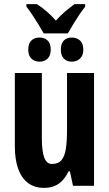

<svg xmlns="http://www.w3.org/2000/svg" viewBox="-20 -901 529 931"><path d="M192 -739Q179 -762 165.5 -784Q152 -806 138 -827Q124 -848 108 -869V-881H159Q184 -865 207.5 -844.5Q231 -824 251 -801Q272 -825 294 -843.5Q316 -862 341 -881H393V-869Q379 -851 364.5 -829.5Q350 -808 336 -785Q322 -762 309 -739ZM172 -602Q147 -602 132 -617Q117 -632 117 -660Q117 -690 132 -704.5Q147 -719 172 -719Q196 -719 211 -704.5Q226 -690 226 -660Q226 -632 211 -617Q196 -602 172 -602ZM328 -602Q304 -602 289.5 -617Q275 -632 275 -660Q275 -690 289.5 -704.5Q304 -719 328 -719Q352 -719 368 -704.5Q384 -690 384 -660Q384 -632 368 -617Q352 -602 328 -602ZM436 -547V0H334L319 -70H312Q300 -44 283 -26Q266 -8 244 1Q222 10 194 10Q147 10 115.5 -14Q84 -38 68 -83Q52 -128 52 -190V-547H183V-229Q183 -168 194.5 -137Q206 -106 232 -106Q263 -106 278.5 -125Q294 -144 299.5 -180.5Q305 -217 305 -269V-547Z"/></svg>

Font: Noto Sans Display ExtraCondensed
Style: Bold
Weight: 700
Width: 2
Designer: Monotype Design Team
Foundry: Monotype Imaging Inc.
Version: Version 2.003